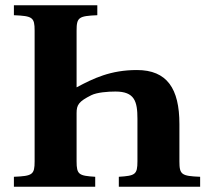

<svg xmlns="http://www.w3.org/2000/svg" viewBox="-20 -712 808 732"><path d="M33 0H343V-38C281 -42 272 -46 272 -97V-281C272 -312 280 -325 328 -349C350 -360 392 -363 420 -363C493 -363 504 -326 504 -259V-97C504 -46 495 -42 433 -38V0H743V-38C672 -41 664 -46 664 -97V-239C664 -374 617 -445 502 -445C401 -445 336 -413 272 -379V-595C272 -646 280 -651 351 -654V-692H33V-654C104 -651 112 -646 112 -595V-97C112 -46 104 -41 33 -38Z"/></svg>

Font: Heuristica
Style: Bold
Weight: 700
Version: Version 1.0.1